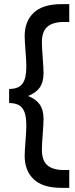

<svg xmlns="http://www.w3.org/2000/svg" viewBox="-20 -770 361 926"><path d="M182 -566Q182 -543 186 -491Q190 -439 190 -418Q190 -373 171 -347Q152 -321 115 -307Q152 -293 171 -267Q190 -241 190 -196Q190 -175 186 -123Q182 -71 182 -48Q182 4 208.5 27Q235 50 287 50H314V136H277Q186 136 142.5 94.5Q99 53 99 -18Q99 -39 103 -89Q107 -141 107 -166Q107 -222 88.5 -247.5Q70 -273 24 -273V-341Q70 -341 88.5 -366.5Q107 -392 107 -448Q107 -473 103 -525Q99 -575 99 -596Q99 -667 142.5 -708.5Q186 -750 277 -750H314V-664H287Q235 -664 208.5 -641Q182 -618 182 -566Z"/></svg>

Font: Cabin Medium
Style: Regular
Weight: 500
Designer: Pablo Impallari
Foundry: Pablo Impallari. http://www.impallari.com Igino Marini. http://www.ikern.com
Version: Version 2.001